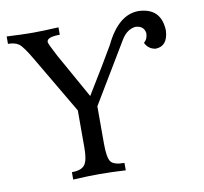

<svg xmlns="http://www.w3.org/2000/svg" viewBox="-78 -788 929 873"><g transform="rotate(-10 386.0 -351.5)"><path d="M433.6 0Q367.7 -3.9 309.1 -3.9Q258.3 -3.9 190.9 0V-34.2Q234.4 -34.2 250.2 -54.7Q266.1 -75.2 266.1 -133.3V-306.2L111.3 -569.3Q73.2 -634.8 54.9 -647Q36.6 -659.2 5.9 -659.2V-693.4Q77.6 -689.5 127.4 -689.5Q171.4 -689.5 245.1 -693.4V-659.2Q185.1 -659.2 185.1 -636.2Q185.1 -627.9 217.3 -567.4L333 -360.8Q421.4 -504.4 461.4 -574.2Q523.4 -703.1 615.7 -703.1Q720.2 -699.7 723.6 -594.2Q719.7 -522.5 663.6 -521Q629.9 -525.9 615.7 -556.2Q633.8 -571.3 633.8 -598.6Q628.4 -633.3 588.9 -634.8Q549.8 -629.9 524.4 -587.9L356.9 -309.1V-136.2Q356.9 -73.2 370.4 -53.7Q383.8 -34.2 433.6 -34.2Z"/></g></svg>

Font: Almanac
Style: Regular
Weight: 400
Designer: Eden's Almanac
Version: Version 3.501;March 28, 2021;FontCreator 13.0.0.2683 64-bit